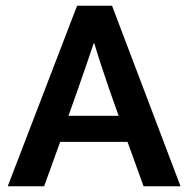

<svg xmlns="http://www.w3.org/2000/svg" viewBox="-20 -650 658 670"><path d="M219 -246H394L361 -339Q347 -381 334.5 -418Q322 -455 309 -499H307Q293 -458 280 -419.5Q267 -381 252 -339ZM249 -630H371L610 0H481L425 -155H190L134 0H7Z"/></svg>

Font: Ek Mukta SemiBold
Style: Regular
Weight: 600
Designer: Girish Dalvi and Yashodeep Gholap
Foundry: Ek Type
Version: Version 2.538;PS 1.002;hotconv 16.6.51;makeotf.lib2.5.65220;